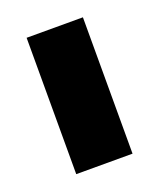

<svg xmlns="http://www.w3.org/2000/svg" viewBox="-72 -744 338 407"><g transform="rotate(-20 96.5 -541.0)"><path d="M160.2 -694.8V-387.2H33.2V-694.8Z"/></g></svg>

Font: D-DIN-PRO ExtraBold
Style: Bold
Weight: 800
Designer: Charles Nix
Foundry: CyberFei
Version: Version 1.000;hotconv 1.0.109;makeotfexe 2.5.65596